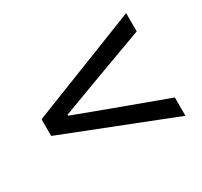

<svg xmlns="http://www.w3.org/2000/svg" viewBox="-95 -658 687 652"><g transform="rotate(-30 248.5 -331.5)"><path d="M463 -130.7 34 -299.3V-364.7L463 -533.3V-461.6L251.7 -383.8L118.3 -334V-330L251.7 -280.2L463 -202.4Z"/></g></svg>

Font: Source Sans 3 Variable
Style: Regular
Weight: 200
Designer: Paul D. Hunt
Foundry: Adobe Systems Incorporated
Version: Version 3.026